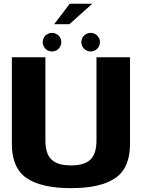

<svg xmlns="http://www.w3.org/2000/svg" viewBox="-20 -972 747 996"><path d="M348 4C451 4 528 -13.5 578.5 -48.5C629.5 -83.5 654.5 -142.5 654.5 -225.5V-675H480.5V-244C480.5 -197.5 470 -164 449 -144C428 -124 394.5 -114 348 -114C301.5 -114 268 -124 247 -144.5C226 -164.5 215.5 -197.5 215.5 -244V-675H41.5V-225.5C41.5 -142.5 67 -83.5 117.5 -48.5C168.5 -13.5 245 4 348 4ZM261 -846.5H340L458.5 -952.5H342ZM250 -705C276.5 -705 298 -726.5 298 -753.5C298 -780 276.5 -801.5 250 -801.5C223 -801.5 201.5 -780 201.5 -753.5C201.5 -726.5 223 -705 250 -705ZM450.5 -705C477 -705 498.5 -726.5 498.5 -753.5C498.5 -780 477 -801.5 450.5 -801.5C423.5 -801.5 402 -780 402 -753.5C402 -726.5 423.5 -705 450.5 -705Z"/></svg>

Font: Anybody
Style: Bold
Weight: 700
Designer: Tyler Finck
Foundry: Etcetera Type Company
Version: Version 1.110